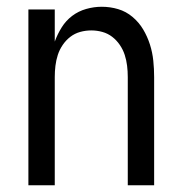

<svg xmlns="http://www.w3.org/2000/svg" viewBox="-20 -548 540 568"><path d="M64 0V-520H142V-425Q150 -447 162.5 -467Q175 -487 193.5 -501Q212 -515 235 -521.5Q258 -528 281 -528Q306 -528 329.5 -521Q353 -514 372 -498Q391 -482 403.5 -461Q416 -440 423.5 -416.5Q431 -393 433.5 -368.5Q436 -344 436 -320V0H358V-320Q358 -337 356 -353.5Q354 -370 349 -385.5Q344 -401 334.5 -415Q325 -429 312 -439Q299 -449 283 -453.5Q267 -458 250 -458Q233 -458 217 -453.5Q201 -449 188 -439Q175 -429 165.5 -415Q156 -401 151 -385.5Q146 -370 144 -353.5Q142 -337 142 -320V0Z"/></svg>

Font: Iosevka srxl
Style: Regular
Weight: 400
Monospace: yes
Designer: Belleve Invis
Foundry: Belleve Invis
Version: Version 33.0.1; ttfautohint (v1.8.3)